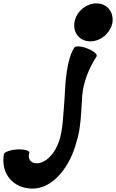

<svg xmlns="http://www.w3.org/2000/svg" viewBox="-116 -842 687 1137"><path d="M550 -709C554 -739 547 -768 529 -789C512 -810 485 -822 455 -822C425 -822 395 -810 370 -789C346 -768 329 -739 325 -709C320 -680 327 -651 345 -630C362 -609 389 -597 419 -597C449 -597 479 -609 504 -630C528 -651 545 -680 550 -709ZM323 -559C278 -485 271 -358 266 -256C259 -172 257 -67 232 -1C210 63 158 125 101 125C65 125 46 97 58 62C59 49 26 41 -16 43C-57 46 -92 59 -93 72C-113 186 -38 275 77 275C201 275 301 139 336 1C363 -76 365 -185 371 -277C378 -354 408 -434 456 -508C463 -520 438 -541 401 -555C365 -570 330 -571 323 -559Z"/></svg>

Font: Nupuram Black Oblique
Style: Regular
Weight: 900
Designer: Santhosh Thottingal (santhosh.thottingal@gmail.com)
Foundry: SMC
Version: Version 1.000